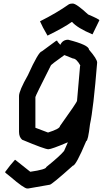

<svg xmlns="http://www.w3.org/2000/svg" viewBox="-20 -867 623 1099"><path d="M370.1 -639.6Q489.3 -609.4 489.3 -583Q536.1 -529.3 536.1 -508.8Q514.6 -243.2 495.1 -155.3Q483.9 -59.6 473.6 -59.6Q414.6 81.1 397.5 81.1Q275.4 190.4 264.6 190.4L141.6 211.9H135.7Q117.7 211.9 38.1 143.6Q8.8 121.1 8.8 118.2Q40.5 74.7 65.4 47.9H67.4L153.3 116.2Q245.1 103 245.1 88.9Q322.3 26.9 346.7 -2.9L368.2 -51.8H366.2Q274.4 -12.7 256.8 -12.7Q236.8 -12.7 106.4 -67.4Q88.9 -83 88.9 -112.3V-317.4Q88.9 -347.2 139.6 -436.5Q200.7 -571.8 219.7 -573.2L301.8 -633.8H307.6Q307.6 -628.4 325.2 -610.4Q338.9 -639.6 370.1 -639.6ZM182.6 -311.5V-135.7L254.9 -108.4Q323.2 -129.9 323.2 -145.5Q420.9 -281.7 420.9 -290L438.5 -491.2H440.4Q417.5 -532.2 397.5 -532.2L348.6 -551.8Q270.5 -496.6 270.5 -491.2Q182.6 -317.4 182.6 -311.5ZM396.5 -846.7Q417 -846.7 484.4 -784.2Q548.8 -756.8 548.8 -751L509.8 -670.9H507.8Q423.3 -706.5 392.6 -741.2H390.6Q348.1 -710.4 252 -663.1Q221.7 -714.8 209 -745.1Q304.7 -793 375 -842.8Q382.8 -846.7 396.5 -846.7Z"/></svg>

Font: ww_drahtTSB
Style: Regular
Weight: 400
Designer: Dr. Wolfgang Wiebecke
Version: Version 1.06 May 21, 2010, initial release